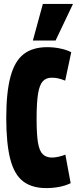

<svg xmlns="http://www.w3.org/2000/svg" viewBox="-20 -951 393 981"><path d="M12 -348Q12 -479 33.5 -559Q55 -639 101 -674.5Q147 -710 221 -710Q256 -710 289 -703Q322 -696 344 -684L313 -539Q293 -547 277.5 -550.5Q262 -554 244 -554Q216 -554 199 -536Q182 -518 174.5 -472.5Q167 -427 167 -344Q167 -265 174 -222.5Q181 -180 198.5 -163Q216 -146 246 -146Q261 -146 280.5 -150.5Q300 -155 314 -161L341 -15Q314 -2 282.5 4Q251 10 216 10Q143 10 98 -24.5Q53 -59 32.5 -138Q12 -217 12 -348ZM148 -744 199 -931H353L264 -744Z"/></svg>

Font: Georama ExtraCondensed ExtraBold
Style: Regular
Weight: 800
Width: 2
Designer: Jean-Baptiste Levee
Foundry: Production Type
Version: Version 1.000